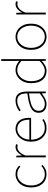

<svg xmlns="http://www.w3.org/2000/svg" viewBox="1149 -1911 774 3112"><g transform="rotate(-90 1536.0 -355.0)"><path d="M268 12Q207 12 158.5 -17.5Q110 -47 82 -103Q54 -159 54 -238Q54 -318 84 -374.5Q114 -431 162.5 -460.5Q211 -490 268 -490Q318 -490 351 -473Q384 -456 408 -430L390 -412Q368 -435 337.5 -448.5Q307 -462 268 -462Q217 -462 176 -433.5Q135 -405 110.5 -354.5Q86 -304 86 -238Q86 -172 108.5 -122Q131 -72 172 -44Q213 -16 268 -16Q309 -16 343.5 -31.5Q378 -47 402 -72L420 -54Q390 -24 352.5 -6Q315 12 268 12Z M542 0V-478H568L572 -388H574Q597 -432 631 -461Q665 -490 710 -490Q722 -490 733 -488Q744 -486 756 -480L746 -454Q737 -457 728.5 -458.5Q720 -460 706 -460Q673 -460 637 -431.5Q601 -403 572 -332V0Z M1014 12Q954 12 904.5 -18Q855 -48 825.5 -104Q796 -160 796 -238Q796 -316 825.5 -372.5Q855 -429 902 -459.5Q949 -490 1002 -490Q1057 -490 1097.5 -464.5Q1138 -439 1160 -390Q1182 -341 1182 -270Q1182 -263 1182 -255Q1182 -247 1180 -238H812V-266H1152Q1152 -365 1111 -413.5Q1070 -462 1002 -462Q960 -462 920 -437.5Q880 -413 854 -363.5Q828 -314 828 -240Q828 -172 852.5 -121.5Q877 -71 920 -43.5Q963 -16 1016 -16Q1057 -16 1090 -27Q1123 -38 1148 -56L1162 -34Q1135 -16 1101.5 -2Q1068 12 1014 12Z M1402 12Q1365 12 1333.5 -1.5Q1302 -15 1283 -43.5Q1264 -72 1264 -117Q1264 -197 1340 -238.5Q1416 -280 1578 -298Q1579 -337 1570.5 -375Q1562 -413 1536 -437.5Q1510 -462 1460 -462Q1409 -462 1368 -442.5Q1327 -423 1304 -406L1288 -428Q1303 -440 1329 -454.5Q1355 -469 1389 -479.5Q1423 -490 1462 -490Q1518 -490 1550 -465Q1582 -440 1595 -399Q1608 -358 1608 -310V0H1582L1578 -64H1576Q1539 -34 1494.5 -11Q1450 12 1402 12ZM1404 -16Q1448 -16 1489 -37Q1530 -58 1578 -98V-272Q1473 -260 1411.5 -239.5Q1350 -219 1323 -189Q1296 -159 1296 -118Q1296 -63 1328.5 -39.5Q1361 -16 1404 -16Z M1942 12Q1852 12 1798 -52.5Q1744 -117 1744 -238Q1744 -315 1773.5 -371.5Q1803 -428 1851.5 -459Q1900 -490 1958 -490Q2002 -490 2035.5 -474.5Q2069 -459 2106 -430L2104 -520V-722H2134V0H2108L2104 -64H2102Q2072 -34 2032 -11Q1992 12 1942 12ZM1944 -16Q1986 -16 2025 -38Q2064 -60 2104 -100V-396Q2064 -432 2029 -447Q1994 -462 1956 -462Q1905 -462 1864.5 -432Q1824 -402 1800 -351Q1776 -300 1776 -238Q1776 -139 1819.5 -77.5Q1863 -16 1944 -16Z M2496 12Q2439 12 2390.5 -17.5Q2342 -47 2313 -103Q2284 -159 2284 -238Q2284 -318 2313 -374.5Q2342 -431 2390.5 -460.5Q2439 -490 2496 -490Q2553 -490 2601 -460.5Q2649 -431 2678.5 -374.5Q2708 -318 2708 -238Q2708 -159 2678.5 -103Q2649 -47 2601 -17.5Q2553 12 2496 12ZM2496 -16Q2547 -16 2588 -44Q2629 -72 2652.5 -122Q2676 -172 2676 -238Q2676 -304 2652.5 -354.5Q2629 -405 2588 -433.5Q2547 -462 2496 -462Q2445 -462 2404.5 -433.5Q2364 -405 2340 -354.5Q2316 -304 2316 -238Q2316 -172 2340 -122Q2364 -72 2404.5 -44Q2445 -16 2496 -16Z M2858 0V-478H2884L2888 -388H2890Q2913 -432 2947 -461Q2981 -490 3026 -490Q3038 -490 3049 -488Q3060 -486 3072 -480L3062 -454Q3053 -457 3044.5 -458.5Q3036 -460 3022 -460Q2989 -460 2953 -431.5Q2917 -403 2888 -332V0Z"/></g></svg>

Font: Mada ExtraLight
Style: Regular
Weight: 250
Designer: Khaled Hosny
Version: Version 1.5